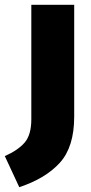

<svg xmlns="http://www.w3.org/2000/svg" viewBox="-78 -553 379 797"><path d="M2 224 -58 95Q-2 70 25 38Q52 6 52 -58V-533H230V-69Q230 57 170.5 122.5Q111 188 2 224Z"/></svg>

Font: Trujillo ExtraBold
Style: Regular
Weight: 800
Designer: Fira Sans original fonts by bBox Type GmbH, Carrois Corporate GbR, & Edenspiekermann AG / Changes by Cristiano Sobral
Foundry: Fira Sans original fonts by bBox Type GmbH, Carrois Corporate GbR, & Edenspiekermann AG / Changes by Cristiano Sobral
Version: Version 4.301;July 28, 2020;FontCreator 13.0.0.2655 64-bit